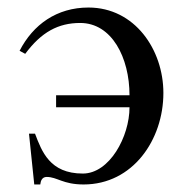

<svg xmlns="http://www.w3.org/2000/svg" viewBox="-20 -480 484 510"><path d="M47 -337C90 -395 135 -419 193 -419C277 -419 324 -327 324 -227H129V-195H324C324 -117 271 -19 200 -19C112 -19 91 -78 73 -125H57L71 10H87C88 0 92 -10 104 -10C132 -10 147 10 202 10C333 10 414 -109 414 -233C414 -348 338 -460 215 -460C131 -460 68 -415 32 -345Z"/></svg>

Font: STIXGeneral
Style: Regular
Weight: 400
Designer: MicroPress Inc., with final additions and corrections provided by Coen Hoffman, Elsevier (retired)
Version: Version 1.1.0